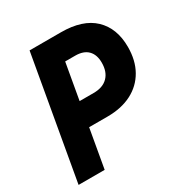

<svg xmlns="http://www.w3.org/2000/svg" viewBox="-166 -845 932 975"><g transform="rotate(-30 300.0 -358.0)"><path d="M16 0 142 -716H326Q453 -716 518.2 -653.8Q583.5 -591.5 583.5 -482Q583.5 -403 551 -345.8Q518.5 -288.5 458.8 -257.8Q399 -227 317 -227H144.5L169 -366H315.5Q370 -366 399.2 -395.8Q428.5 -425.5 428.5 -479Q428.5 -526 403.2 -551.5Q378 -577 329 -577H270.5L169 0Z"/></g></svg>

Font: Google Sans Code
Style: Italic
Weight: 400
Italic angle: -10°
Monospace: yes
Designer: Google Sans Code Authors
Foundry: Google LLC
Version: Version 6.000